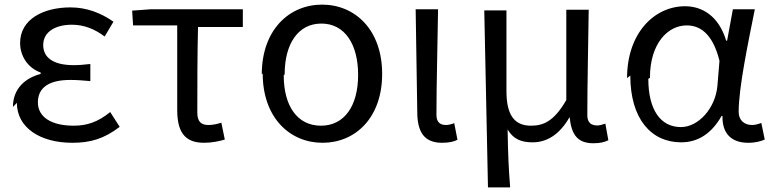

<svg xmlns="http://www.w3.org/2000/svg" viewBox="-20 -577 3351 831"><path d="M53 -132C53 -25 153 41 293 41C371 41 430 24 498 -28L457 -92C403 -48 355 -33 299 -33C201 -33 144 -71 144 -134C144 -197 191 -231 284 -231C312 -231 339 -229 371 -226V-300C343 -297 322 -295 299 -295C206 -295 167 -331 167 -382C167 -440 221 -470 291 -470C343 -470 389 -452 433 -419L471 -483C417 -521 355 -545 285 -545C168 -545 67 -494 67 -391C67 -337 98 -284 156 -263V-257C91 -240 36 -195 36 -114Z M556 -467H747V-102C747 -9 777 41 863 41C898 41 930 34 953 27L938 -46C919 -40 901 -36 882 -36C850 -36 834 -51 834 -90C834 -205 834 -331 837 -460H1031V-537H634L552 -531Z M1117 -259C1117 -68 1234 41 1376 41C1518 41 1634 -67 1634 -257C1634 -448 1517 -557 1374 -557C1231 -557 1113 -447 1113 -255ZM1212 -255C1212 -387 1270 -475 1371 -475C1472 -475 1530 -386 1530 -253C1530 -119 1471 -33 1369 -33C1267 -33 1208 -118 1208 -251Z M1786 -93C1786 -7 1815 41 1893 41C1925 41 1944 36 1960 28L1946 -44C1933 -39 1921 -36 1910 -36C1885 -36 1869 -48 1869 -80C1869 -217 1874 -383 1876 -537H1779Z M2092 234H2188C2181 145 2179 95 2177 -17C2204 29 2241 39 2286 39C2347 39 2402 5 2444 -68H2446C2453 9 2483 43 2548 43C2578 43 2597 38 2613 30L2600 -42C2586 -37 2575 -34 2565 -34C2539 -34 2522 -46 2522 -78C2522 -215 2526 -381 2528 -535H2431V-144C2377 -50 2330 -33 2278 -33C2203 -33 2172 -84 2172 -183V-532H2076Z M2708 -250C2708 -63 2798 39 2928 39C3001 39 3060 1 3103 -75H3107C3105 5 3150 41 3218 41C3251 41 3274 34 3290 27L3275 -45C3263 -40 3248 -36 3235 -36C3203 -36 3177 -55 3177 -93C3177 -196 3217 -387 3247 -537H3152L3127 -401H3123C3090 -510 3017 -550 2945 -550C2813 -550 2694 -435 2694 -239ZM2793 -240C2793 -390 2871 -467 2952 -467C3005 -467 3063 -438 3094 -314L3085 -205C3076 -108 3003 -27 2927 -27C2838 -27 2786 -103 2786 -236Z"/></svg>

Font: GenEiGothic-pro-Regular
Style: Regular
Weight: 400
Designer: Ryoko NISHIZUKA (kana & ideographs); Paul D. Hunt (Latin, Greek & Cyrillic); Wenlong ZHANG (bopomofo); Sandoll Communica
Foundry: Adobe Systems Incorporated; o_tamon
Version: Version 1.000.140830